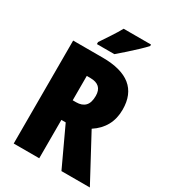

<svg xmlns="http://www.w3.org/2000/svg" viewBox="-219 -1040 1031 1153"><g transform="rotate(30 296.0 -463.5)"><path d="M268 -714Q529 -714 529 -503Q529 -440 502.5 -392Q476 -344 425 -311L592 0H395L271 -266H241V0H64V-714ZM266 -571H241V-402H265Q305 -402 326.5 -424Q348 -446 348 -494Q348 -571 266 -571ZM481 -917Q465 -899 436.5 -872Q408 -845 376.5 -817Q345 -789 319 -767H198V-781Q222 -817 247.5 -855.5Q273 -894 291 -927H481Z"/></g></svg>

Font: Noto Sans Lao UI Cond Blk
Style: Regular
Weight: 900
Width: 3
Designer: Monotype Design Team
Foundry: Monotype Imaging Inc.
Version: Version 2.000; ttfautohint (v1.8.4.7-5d5b)